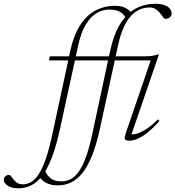

<svg xmlns="http://www.w3.org/2000/svg" viewBox="-201 -733 926 1014"><path d="M169 -459.5Q188 -547.5 223 -601Q258 -654.5 304.8 -678.5Q351.5 -702.5 404.5 -702.5Q427 -702.5 443.8 -697.8Q460.5 -693 473.2 -684.2Q486 -675.5 494.5 -663.5L465.5 -635.5Q456.5 -651.5 444.8 -661.8Q433 -672 416.5 -677.2Q400 -682.5 376 -682.5Q341.5 -682.5 309.8 -664Q278 -645.5 252.5 -604Q227 -562.5 212 -493.5L116 -52.5Q96 39 72.5 99.8Q49 160.5 21.8 195.8Q-5.5 231 -36.8 246.2Q-68 261.5 -103 261.5Q-142 261.5 -161.5 247Q-181 232.5 -181 216Q-181 205 -172.2 197.8Q-163.5 190.5 -153 190.5Q-147.5 190.5 -142 198.2Q-136.5 206 -126.5 218.5Q-116.5 230.5 -105.2 235.5Q-94 240.5 -81 240.5Q-58.5 240.5 -37.8 229Q-17 217.5 2 189.2Q21 161 38.8 111.2Q56.5 61.5 73.5 -14.5ZM379.5 -459.5Q400 -553.5 435.2 -609Q470.5 -664.5 517.5 -688.8Q564.5 -713 619.5 -713Q649 -713 668 -705.8Q687 -698.5 696.2 -686.8Q705.5 -675 705.5 -662.5Q705.5 -653.5 701 -647Q696.5 -640.5 689 -637Q681.5 -633.5 672.5 -633.5Q666 -633.5 658.8 -644.5Q651.5 -655.5 641.5 -667Q631 -679 618.5 -686.2Q606 -693.5 588 -693.5Q552.5 -693.5 520.5 -674.2Q488.5 -655 463.5 -611.2Q438.5 -567.5 422.5 -493.5L326.5 -52.5Q308 33 284.5 90.5Q261 148 233 182.2Q205 216.5 172.8 231.2Q140.5 246 105 246Q80 246 60.8 240Q41.5 234 27.8 223.2Q14 212.5 6 198L34 164Q47 194.5 68.5 209.8Q90 225 122.5 225Q148.5 225 171.5 213.5Q194.5 202 214.2 174.5Q234 147 251.2 101Q268.5 55 284 -14.5ZM57.5 -414 62 -435.5H564Q584.5 -435.5 601.2 -438Q618 -440.5 632 -445.5H638.5L489 -10.5L476 -23Q492 -21 513.5 -25.2Q535 -29.5 564.2 -46.8Q593.5 -64 633.5 -102.5L641 -94Q605.5 -54 576.5 -31.5Q547.5 -9 524.2 0.5Q501 10 483 10Q460.5 10 458.2 0.8Q456 -8.5 463.5 -30.5L598.5 -424.5L620.5 -414Z"/></svg>

Font: Newsreader 24pt ExtraLight
Style: Italic
Weight: 250
Italic angle: -17°
Designer: Hugues Gentile
Foundry: Production Type
Version: Version 1.003